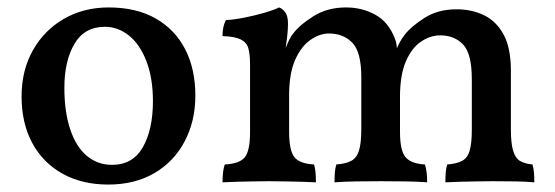

<svg xmlns="http://www.w3.org/2000/svg" viewBox="-20 -487 1491 516"><path d="M271 9Q200 9 147.5 -20.5Q95 -50 66.5 -103Q38 -156 38 -228Q38 -298 68.5 -352Q99 -406 152 -436.5Q205 -467 272 -467Q347 -467 399 -437Q451 -407 478 -354Q505 -301 505 -230Q505 -161 476 -106.5Q447 -52 394.5 -21.5Q342 9 271 9ZM281 -44Q337 -44 364 -91.5Q391 -139 391 -215Q391 -277 373.5 -322.5Q356 -368 326.5 -391.5Q297 -415 262 -415Q207 -415 180 -369Q153 -323 153 -251Q153 -187 168.5 -140Q184 -93 213 -68.5Q242 -44 281 -44Z M578 3Q578 -12 579.5 -24Q581 -36 584 -45Q624 -47 638 -64.5Q652 -82 652 -132V-314Q652 -341 647.5 -357Q643 -373 627 -381Q611 -389 578 -390Q578 -402 580 -412.5Q582 -423 587 -433Q608 -434 636 -439.5Q664 -445 690 -452.5Q716 -460 730 -467Q739 -464 746.5 -454Q754 -444 754 -423Q754 -407 751.5 -386Q749 -365 743 -323L734 -322Q749 -363 756 -377.5Q763 -392 768 -397Q785 -420 822.5 -443.5Q860 -467 910 -467Q953 -467 988.5 -447.5Q1024 -428 1041 -384Q1047 -370 1047 -348H1043Q1054 -377 1068 -394Q1085 -416 1121 -439Q1157 -462 1207 -462Q1248 -462 1281 -446Q1314 -430 1333.5 -394Q1353 -358 1353 -297V-140Q1353 -102 1359 -82Q1365 -62 1377.5 -54.5Q1390 -47 1411 -45Q1414 -35 1415 -23.5Q1416 -12 1416 3Q1394 1 1364 0.5Q1334 0 1303 0Q1282 0 1259.5 0.5Q1237 1 1215.5 1.5Q1194 2 1177 3Q1177 -13 1178 -24.5Q1179 -36 1182 -45Q1208 -47 1222.5 -55Q1237 -63 1242.5 -83Q1248 -103 1248 -138V-274Q1248 -343 1224.5 -367.5Q1201 -392 1163 -392Q1137 -392 1112 -375.5Q1087 -359 1071 -322.5Q1055 -286 1055 -227V-133Q1055 -82 1070 -64.5Q1085 -47 1122 -45Q1125 -36 1126.5 -24Q1128 -12 1128 3Q1103 1 1069 0.5Q1035 0 1004 0Q972 0 939 0.5Q906 1 879 3Q879 -12 880 -24Q881 -36 884 -45Q910 -47 924.5 -55Q939 -63 945 -83Q951 -103 951 -140V-280Q951 -347 927 -372Q903 -397 864 -397Q839 -397 814 -379.5Q789 -362 773 -325.5Q757 -289 757 -231V-133Q757 -83 771 -65Q785 -47 824 -45Q827 -35 828 -23.5Q829 -12 829 3Q813 2 790.5 1.5Q768 1 745 0.5Q722 0 703 0Q685 0 661.5 0.5Q638 1 616 1.5Q594 2 578 3Z"/></svg>

Font: Vollkorn Medium
Style: Regular
Weight: 500
Designer: Friedrich Althausen
Foundry: Friedrich Althausen
Version: Version 5.000